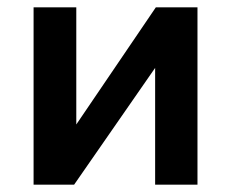

<svg xmlns="http://www.w3.org/2000/svg" viewBox="-20 -506 633 526"><path d="M72 0V-486H189V-165L407 -486H521V0H405V-320L183 0Z"/></svg>

Font: Cantarell
Style: Bold
Weight: 700
Designer: Dave Crossland, Nikolaus Waxweiler, Florian Fecher, Jacques Le Bailly, Eben Sorkin, Alexei Vanyashin, Alexios Zavras, Em
Version: Version 0.303